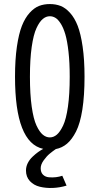

<svg xmlns="http://www.w3.org/2000/svg" viewBox="-20 -726 490 946"><path d="M308 188.5Q275 198.5 240.8 200Q206.5 201.5 176.5 194.2Q146.5 187 127.2 166.2Q108 145.5 108 114Q108 95 117 77.2Q126 59.5 140.8 45.8Q155.5 32 167.8 23.2Q180 14.5 193 7.5Q54 -22.5 54 -348Q54 -432 63.2 -495.8Q72.5 -559.5 88 -598.8Q103.5 -638 126 -662.8Q148.5 -687.5 172.5 -696.8Q196.5 -706 225.5 -706Q254.5 -706 278.5 -696.8Q302.5 -687.5 325 -662.8Q347.5 -638 362.8 -598.8Q378 -559.5 387.2 -495.8Q396.5 -432 396.5 -348Q396.5 -254.5 385.8 -186.2Q375 -118 354.8 -78.2Q334.5 -38.5 310.2 -18Q286 2.5 255 8.5Q239 19.5 224.5 31.5Q210 43.5 195.2 64Q180.5 84.5 180.5 103Q180.5 123.5 192 134.8Q203.5 146 221.5 147.5Q239.5 149 255.8 147Q272 145 287 140ZM323.5 -348Q323.5 -417 317.5 -470.5Q311.5 -524 302 -556.5Q292.5 -589 279.2 -609.8Q266 -630.5 253 -638.2Q240 -646 225.5 -646Q207 -646 190.8 -632.5Q174.5 -619 159.8 -587.5Q145 -556 136.2 -494.8Q127.5 -433.5 127.5 -348Q127.5 -262 136.2 -200.5Q145 -139 159.8 -107.5Q174.5 -76 190.8 -62.5Q207 -49 225.5 -49Q244 -49 260 -62.5Q276 -76 291 -107.5Q306 -139 314.8 -200.5Q323.5 -262 323.5 -348Z"/></svg>

Font: League Mono Condensed Light
Style: Regular
Weight: 300
Width: 1
Designer: Tyler Finck
Foundry: The League of Moveable Type / Tyler Finck
Version: Version 2.210